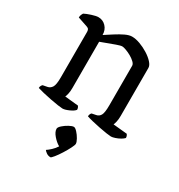

<svg xmlns="http://www.w3.org/2000/svg" viewBox="-176 -620 923 988"><g transform="rotate(30 285.5 -126.0)"><path d="M196 0Q189 0 168 -3Q147 -6 121.5 -11Q96 -16 73 -21.5Q50 -27 38 -31Q38 -39 41.5 -45Q45 -51 48 -53L74 -58Q90 -61 99.5 -76Q109 -91 109 -135V-405Q109 -413 106 -419Q103 -425 94 -428L35 -448Q35 -458 38.5 -465.5Q42 -473 44 -476Q59 -484 84 -492Q109 -500 122 -500Q149 -500 167.5 -480.5Q186 -461 186 -431Q209 -446 234 -462Q259 -478 282 -489Q305 -500 322 -500Q344 -500 370 -490.5Q396 -481 420 -466Q444 -451 459.5 -434Q475 -417 475 -402V-117Q475 -96 471.5 -81.5Q468 -67 465 -61L548 -53Q550 -50 552.5 -45Q555 -40 555 -32Q549 -25 536 -17.5Q523 -10 508 -5Q493 0 484 0Q477 0 456.5 -3Q436 -6 411 -11Q386 -16 363.5 -21.5Q341 -27 330 -31Q330 -39 333 -45Q336 -51 339 -53L364 -58Q380 -61 388.5 -76Q397 -91 397 -135V-370Q397 -380 385.5 -391Q374 -402 358 -411Q342 -420 326.5 -425.5Q311 -431 304 -431Q294 -431 270.5 -422.5Q247 -414 223 -405Q199 -396 188 -392V-117Q188 -96 184.5 -81.5Q181 -67 178 -61L258 -53Q260 -50 262.5 -45Q265 -40 265 -32Q257 -21 233.5 -10.5Q210 0 196 0ZM268 248Q254 248 243.5 240.5Q233 233 229 227Q240 220 254.5 206.5Q269 193 279 177Q259 166 240.5 144.5Q222 123 222 105Q222 96 236 83.5Q250 71 267.5 61.5Q285 52 295 52Q303 52 315.5 65.5Q328 79 337.5 96Q347 113 347 123Q347 130 337 150Q327 170 312.5 193Q298 216 285 232Q272 248 268 248Z"/></g></svg>

Font: Texturina 72pt
Style: Regular
Weight: 400
Designer: Guillermo Torres Carreño
Foundry: Omnibus-Type
Version: Version 1.002; ttfautohint (v1.8.3)